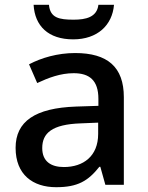

<svg xmlns="http://www.w3.org/2000/svg" viewBox="-20 -770 615 800"><path d="M455 -750H390C384 -698 337 -688 287 -688C227 -688 189 -695 184 -750H120C125 -662 181 -606 285 -606C386 -606 448 -665 455 -750ZM293 -549C220 -549 152 -529 101 -502L135 -424C182 -446 232 -465 287 -465C352 -465 390 -436 390 -358V-329L297 -326C126 -320 45 -264 45 -154C45 -42 117 10 214 10C304 10 347 -16 394 -75H398L419 0H496V-365C496 -491 428 -549 293 -549ZM317 -256 389 -259V-212C389 -119 327 -74 246 -74C193 -74 156 -97 156 -153C156 -215 196 -252 317 -256Z"/></svg>

Font: Noto Sans Lisu Medium
Style: Regular
Weight: 500
Designer: Monotype Design Team. David Williams.
Foundry: Monotype Imaging Inc.
Version: Version 2.102